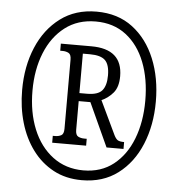

<svg xmlns="http://www.w3.org/2000/svg" viewBox="-52 -774 774 834"><g transform="rotate(5 334.5 -357.5)"><path d="M335 10Q265 10 211 -19Q157 -48 119.5 -98.5Q82 -149 62.5 -215.5Q43 -282 43 -358Q43 -461 78 -544Q113 -627 178.5 -676Q244 -725 336 -725Q429 -725 493.5 -676Q558 -627 592 -544Q626 -461 626 -358Q626 -255 591.5 -171.5Q557 -88 492 -39Q427 10 335 10ZM338 -33Q415 -33 469 -75.5Q523 -118 551.5 -191.5Q580 -265 580 -358Q580 -452 551.5 -525Q523 -598 468.5 -640Q414 -682 336 -682Q258 -682 202.5 -639.5Q147 -597 117.5 -524Q88 -451 88 -359Q88 -265 118 -191.5Q148 -118 204.5 -75.5Q261 -33 338 -33ZM193 -141V-171H203Q218 -171 229.5 -177Q241 -183 241 -206V-507Q241 -530 229.5 -536Q218 -542 203 -542H193V-573H326Q462 -573 462 -454Q462 -406 439.5 -380.5Q417 -355 390 -344L460 -197Q468 -181 476.5 -176Q485 -171 504 -171V-141H430L343 -331H292V-206Q292 -183 303.5 -177Q315 -171 330 -171H341V-141ZM325 -366Q373 -366 391 -387.5Q409 -409 409 -453Q409 -500 389.5 -519Q370 -538 323 -538H292V-366Z"/></g></svg>

Font: Noto Serif Myanmar ExtraCondensed
Style: Regular
Weight: 400
Width: 2
Designer: Ben Mitchell and the Monotype Design Team
Foundry: Monotype Imaging Inc.
Version: Version 2.106; ttfautohint (v1.8.4.7-5d5b)